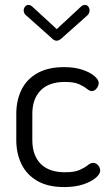

<svg xmlns="http://www.w3.org/2000/svg" viewBox="-20 -751 452 778"><path d="M240 7Q174 7 131 -18Q88 -43 67 -86Q46 -129 46 -183V-290Q46 -343 66.5 -386Q87 -429 130.5 -454Q174 -479 240 -479Q282 -479 313.5 -468.5Q345 -458 362.5 -443Q380 -428 380 -414Q380 -408 376.5 -400.5Q373 -393 366.5 -387.5Q360 -382 352 -382Q343 -382 331.5 -391.5Q320 -401 300 -410Q280 -419 243 -419Q178 -419 144.5 -384.5Q111 -350 111 -290V-183Q111 -122 144.5 -87.5Q178 -53 244 -53Q282 -53 303 -62.5Q324 -72 335.5 -81.5Q347 -91 357 -91Q366 -91 372.5 -86Q379 -81 382.5 -74Q386 -67 386 -59Q386 -46 368 -30.5Q350 -15 317.5 -4Q285 7 240 7ZM210 -586Q199 -586 190 -596L89 -686Q82 -691 79 -696.5Q76 -702 76 -709Q76 -717 81.5 -724Q87 -731 95 -731Q103 -731 110 -725L210 -633L309 -725Q316 -731 324 -731Q333 -731 338 -724Q343 -717 343 -709Q343 -702 340 -696.5Q337 -691 331 -686L230 -596Q219 -586 210 -586Z"/></svg>

Font: Dosis
Style: Regular
Weight: 400
Designer: EdgarTolentino, PabloImpallari, IginoMarini
Foundry: EdgarTolentino, PabloImpallari, IginoMarini
Version: Version 3.001; ttfautohint (v1.8.2)